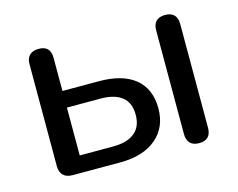

<svg xmlns="http://www.w3.org/2000/svg" viewBox="-77 -606 897 725"><g transform="rotate(-15 372.0 -243.5)"><path d="M77 -48V-447Q77 -470 89.5 -482Q102 -494 125 -494Q171 -494 171 -447V-317H313Q406 -317 455 -276.5Q504 -236 504 -160Q504 -86 453 -43Q402 0 313 0H126Q102 0 89.5 -12.5Q77 -25 77 -48ZM415 -159Q415 -206 386 -229Q357 -252 302 -252H171V-65H302Q356 -65 385.5 -88.5Q415 -112 415 -159ZM572 -41V-447Q572 -470 584 -482Q596 -494 619 -494Q642 -494 654 -482Q666 -470 666 -447V-41Q666 7 619 7Q596 7 584 -5.5Q572 -18 572 -41Z"/></g></svg>

Font: SN Pro
Style: Regular
Weight: 400
Designer: Tobias Whetton
Foundry: Supernotes
Version: Version 1.003